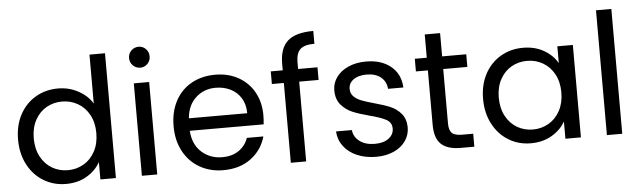

<svg xmlns="http://www.w3.org/2000/svg" viewBox="-48 -945 3776 1134"><g transform="rotate(-5 1839.5 -377.5)"><path d="M43 -276Q43 -360 77 -423.5Q111 -487 170.5 -522Q230 -557 304 -557Q368 -557 423 -527.5Q478 -498 507 -450V-740H599V0H507V-103Q480 -54 427 -22.5Q374 9 303 9Q230 9 170.5 -27Q111 -63 77 -128Q43 -193 43 -276ZM507 -275Q507 -337 482 -383Q457 -429 414.5 -453.5Q372 -478 321 -478Q270 -478 228 -454Q186 -430 161 -384Q136 -338 136 -276Q136 -213 161 -166.5Q186 -120 228 -95.5Q270 -71 321 -71Q372 -71 414.5 -95.5Q457 -120 482 -166.5Q507 -213 507 -275Z M800 -637Q774 -637 756 -655Q738 -673 738 -699Q738 -725 756 -743Q774 -761 800 -761Q825 -761 842.5 -743Q860 -725 860 -699Q860 -673 842.5 -655Q825 -637 800 -637ZM844 -548V0H753V-548Z M1499 -295Q1499 -269 1496 -240H1058Q1063 -159 1113.5 -113.5Q1164 -68 1236 -68Q1295 -68 1334.5 -95.5Q1374 -123 1390 -169H1488Q1466 -90 1400 -40.5Q1334 9 1236 9Q1158 9 1096.5 -26Q1035 -61 1000 -125.5Q965 -190 965 -275Q965 -360 999 -424Q1033 -488 1094.5 -522.5Q1156 -557 1236 -557Q1314 -557 1374 -523Q1434 -489 1466.5 -429.5Q1499 -370 1499 -295ZM1405 -314Q1405 -366 1382 -403.5Q1359 -441 1319.5 -460.5Q1280 -480 1232 -480Q1163 -480 1114.5 -436Q1066 -392 1059 -314Z M1842 -473H1727V0H1636V-473H1565V-548H1636V-587Q1636 -679 1683.5 -721.5Q1731 -764 1836 -764V-688Q1776 -688 1751.5 -664.5Q1727 -641 1727 -587V-548H1842Z M2142 9Q2079 9 2029 -12.5Q1979 -34 1950 -72.5Q1921 -111 1918 -161H2012Q2016 -120 2050.5 -94Q2085 -68 2141 -68Q2193 -68 2223 -91Q2253 -114 2253 -149Q2253 -185 2221 -202.5Q2189 -220 2122 -237Q2061 -253 2022.5 -269.5Q1984 -286 1956.5 -318.5Q1929 -351 1929 -404Q1929 -446 1954 -481Q1979 -516 2025 -536.5Q2071 -557 2130 -557Q2221 -557 2277 -511Q2333 -465 2337 -385H2246Q2243 -428 2211.5 -454Q2180 -480 2127 -480Q2078 -480 2049 -459Q2020 -438 2020 -404Q2020 -377 2037.5 -359.5Q2055 -342 2081.5 -331.5Q2108 -321 2155 -308Q2214 -292 2251 -276.5Q2288 -261 2314.5 -230Q2341 -199 2342 -149Q2342 -104 2317 -68Q2292 -32 2246.5 -11.5Q2201 9 2142 9Z M2581 -473V-150Q2581 -110 2598 -93.5Q2615 -77 2657 -77H2724V0H2642Q2566 0 2528 -35Q2490 -70 2490 -150V-473H2419V-548H2490V-686H2581V-548H2724V-473Z M2800 -276Q2800 -360 2834 -423.5Q2868 -487 2927.5 -522Q2987 -557 3060 -557Q3132 -557 3185 -526Q3238 -495 3264 -448V-548H3356V0H3264V-102Q3237 -54 3183.5 -22.5Q3130 9 3059 9Q2986 9 2927 -27Q2868 -63 2834 -128Q2800 -193 2800 -276ZM3264 -275Q3264 -337 3239 -383Q3214 -429 3171.5 -453.5Q3129 -478 3078 -478Q3027 -478 2985 -454Q2943 -430 2918 -384Q2893 -338 2893 -276Q2893 -213 2918 -166.5Q2943 -120 2985 -95.5Q3027 -71 3078 -71Q3129 -71 3171.5 -95.5Q3214 -120 3239 -166.5Q3264 -213 3264 -275Z M3601 -740V0H3510V-740Z"/></g></svg>

Font: DVN-Poppins
Style: Regular
Weight: 400
Designer: Ninad Kale (Devanagari), Jonny Pinhorn (Latin)
Foundry: Indian Type Foundry
Version: 4.004